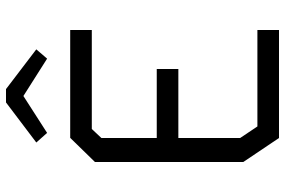

<svg xmlns="http://www.w3.org/2000/svg" viewBox="-175 -775 950 640"><g transform="rotate(-90 300.0 -455.0)"><path d="M160.5 -696 80 -613.5V-119L160 0H520V-72H198.5L160 -129.5V-335.5H390V-407.5H160V-592L190 -624H520V-696ZM323 -910 455.5 -809 424.5 -773 300 -852 177 -773 145 -809 278.5 -910Z"/></g></svg>

Font: Kode Mono
Style: Regular
Weight: 400
Monospace: yes
Designer: Isa Ozler
Foundry: Kadena LLC
Version: Version 1.000;gftools[0.9.28]